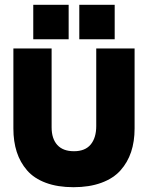

<svg xmlns="http://www.w3.org/2000/svg" viewBox="-20 -760 610 792"><path d="M35.2 -230V-560.1H192.9V-234.9Q192.9 -188 216.3 -162.1Q239.7 -136.2 285.2 -136.2Q331.1 -136.2 354 -163.8Q377 -191.4 377 -240.2V-560.1H535.2V-230Q535.2 -176.3 520.8 -133.1Q506.3 -89.8 476.8 -56.9Q447.3 -23.9 397.9 -5.9Q348.6 12.2 283.2 12.2Q217.8 12.2 169.2 -5.9Q120.6 -23.9 91.8 -57.1Q63 -90.3 49.1 -133.3Q35.2 -176.3 35.2 -230ZM117.2 -598.1V-740.2H263.2V-598.1ZM307.1 -598.1V-740.2H453.1V-598.1Z"/></svg>

Font: TASA Explorer
Style: Regular
Weight: 900
Designer: Weizhong Zhang
Foundry: Local Remote
Version: Version 1.000;Glyphs 3.1.2 (3151)